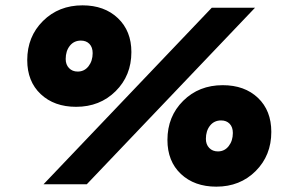

<svg xmlns="http://www.w3.org/2000/svg" viewBox="-20 -690 1082 719"><path d="M265 -290Q183 -290 132.5 -337.5Q82 -385 82 -465Q82 -553 141 -611.5Q200 -670 289 -670Q371 -670 421.5 -622Q472 -574 472 -495Q472 -407 413 -348.5Q354 -290 265 -290ZM143 0 773 -661H935L305 0ZM271 -422Q296 -422 311.5 -442Q327 -462 327 -491Q327 -513 315 -525.5Q303 -538 283 -538Q257 -538 241.5 -518.5Q226 -499 226 -469Q226 -448 238.5 -435Q251 -422 271 -422ZM790 9Q708 9 657.5 -38.5Q607 -86 607 -166Q607 -254 666 -312.5Q725 -371 814 -371Q896 -371 946 -323.5Q996 -276 996 -196Q996 -108 937.5 -49.5Q879 9 790 9ZM796 -123Q821 -123 836.5 -143Q852 -163 852 -192Q852 -214 840 -226.5Q828 -239 808 -239Q782 -239 766.5 -219.5Q751 -200 751 -170Q751 -149 763.5 -136Q776 -123 796 -123Z"/></svg>

Font: Elaine Sans ExtraBold
Style: Italic
Weight: 800
Italic angle: -13°
Designer: Wei Huang
Foundry: Wei Huang
Version: Version 2.001;December 24, 2019;FontCreator 12.0.0.2547 64-b